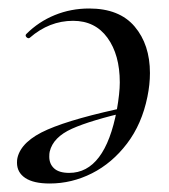

<svg xmlns="http://www.w3.org/2000/svg" viewBox="-20 -419 398 452"><path d="M20 -36Q20 -43 21 -47Q30 -87 92 -114Q154 -141 284 -168L286 -157Q194 -136 149.5 -116Q105 -96 97 -62Q96 -58 96 -50Q96 -33 107.5 -22.5Q119 -12 143 -12Q227 -12 255 -160Q262 -200 262 -225Q262 -290 233 -330Q204 -370 152 -370Q96 -370 50 -330L48 -329Q44 -329 41.5 -332.5Q39 -336 42 -339Q71 -368 109 -383.5Q147 -399 190 -399Q261 -399 297 -356.5Q333 -314 333 -247Q333 -220 327 -191Q314 -127 279 -81Q244 -35 196.5 -11Q149 13 97 13Q59 13 39.5 0Q20 -13 20 -36Z"/></svg>

Font: Cormorant Infant Medium
Style: Italic
Weight: 500
Italic angle: -10°
Designer: Christian Thalmann (Catharsis Fonts)
Foundry: Catharsis Fonts
Version: Version 4.000